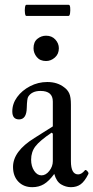

<svg xmlns="http://www.w3.org/2000/svg" viewBox="-20 -765 387 796"><path d="M114 11Q78 11 56 -12Q34 -35 34 -73Q34 -138 123 -193L199 -241V-344Q199 -388 148 -388Q112 -388 97 -364Q92 -357 91 -318Q90 -270 59 -270Q31 -270 31 -303Q31 -335 51 -362.5Q71 -390 104.5 -407.5Q138 -425 176 -425Q218 -425 246 -403Q260 -393 267 -378Q274 -363 274 -331V-97Q274 -42 304 -42Q318 -42 332 -59Q335 -63 342 -55.5Q349 -48 346 -43Q331 -13 314.5 -1Q298 11 274 11Q253 11 233.5 -0.5Q214 -12 205 -44Q183 -14 162 -1.5Q141 11 114 11ZM152 -38Q170 -38 184.5 -56.5Q199 -75 199 -97V-211L194 -215Q145 -182 127 -158.5Q109 -135 109 -103Q109 -76 121.5 -57Q134 -38 152 -38ZM171 -512Q146 -512 132.5 -528.5Q119 -545 119 -565Q119 -591 135 -604Q151 -617 171 -617Q195 -617 209.5 -601Q224 -585 224 -565Q224 -541 207.5 -526.5Q191 -512 171 -512ZM89 -699Q85 -699 83.5 -710.5Q82 -722 83.5 -733.5Q85 -745 89 -745H265Q270 -745 271 -733.5Q272 -722 270.5 -710.5Q269 -699 264 -699Z"/></svg>

Font: Junicode Two Beta Condensed
Style: Regular
Weight: 400
Width: 3
Designer: Peter S. Baker
Foundry: Briery Creek Software
Version: Version 1.053; ttfautohint (v1.8.4)